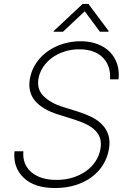

<svg xmlns="http://www.w3.org/2000/svg" viewBox="-20 -949 661 981"><path d="M54 -176.1H99.4Q93.8 -108.7 140.3 -69.2Q187.1 -29.8 268.8 -29.8Q312.5 -29.8 350.9 -41.5Q389.2 -53.3 418.9 -74.2Q448.5 -95.2 468 -124.6Q487.6 -154.1 493.3 -189.3Q498.2 -218.4 491.7 -240.9Q485.1 -263.5 467.9 -281.2Q450.6 -299 423.3 -312.9Q396 -326.7 359 -338.4L277.3 -364Q196.4 -389.2 158.9 -434.1Q121.4 -479 132.5 -545.5Q140.6 -591.6 165.3 -627.5Q190 -663.4 225.3 -688Q260.7 -712.7 303.8 -725.5Q346.9 -738.3 391.7 -738.3Q440.3 -738.3 478.3 -723.7Q516.3 -709.2 541.7 -683.2Q567.1 -657.3 578.7 -621.6Q590.2 -585.9 585.6 -543.7H542.3Q546.5 -613.6 505 -655.2Q463.1 -697.1 384.6 -697.1Q344.8 -697.1 309.5 -685.7Q274.1 -674.4 246.4 -654.3Q218.8 -634.2 200.5 -606.7Q182.2 -579.2 176.5 -546.9Q167.3 -491.5 203.8 -456.7Q221.9 -439.3 246.4 -425.6Q271 -411.9 302.2 -402.3L377.8 -378.9Q416.2 -366.8 448.3 -350.9Q480.5 -334.9 502.3 -312.1Q524.1 -289.4 533.7 -259.2Q543.3 -229 536.9 -188.9Q529.8 -145.2 507.3 -108.3Q484.7 -71.4 449 -44.7Q413.4 -18.1 365.9 -3.2Q318.5 11.7 261.7 11.7Q155.5 11.7 101.2 -40.5Q45.8 -93.4 54 -176.1ZM254.6 -790.5 402.3 -929H431.8L535.2 -790.5L533.7 -786.9H490.4L413 -891.3L301.8 -786.9H253.6Z"/></svg>

Font: Inter P Extra Light
Style: Italic
Weight: 200
Italic angle: 9.39999°
Designer: Rasmus Andersson
Foundry: rsms
Version: Version 3.018;git-588b23468